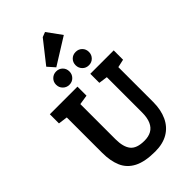

<svg xmlns="http://www.w3.org/2000/svg" viewBox="-326 -1216 1322 1322"><g transform="rotate(-45 335.0 -555.5)"><path d="M353 4Q253 4 195 -26Q137 -56 112.5 -112.5Q88 -169 88 -248V-593L21 -602V-691H290V-603L219 -592V-250Q219 -175 248.5 -138Q278 -101 353 -101Q393 -101 421 -116.5Q449 -132 464 -165.5Q479 -199 479 -251V-594L415 -603V-691H643V-600L584 -587V-248Q584 -171 557.5 -114Q531 -57 479.5 -26.5Q428 4 353 4ZM450 -739Q422 -739 403.5 -758Q385 -777 385 -804Q385 -832 403.5 -850.5Q422 -869 450 -869Q478 -869 496.5 -850.5Q515 -832 515 -804Q515 -777 496.5 -758Q478 -739 450 -739ZM260 -739Q233 -739 214 -758Q195 -777 195 -804Q195 -832 214 -850.5Q233 -869 260 -869Q288 -869 306.5 -850.5Q325 -832 325 -804Q325 -777 306.5 -758Q288 -739 260 -739ZM281 -888 235 -940 362 -1101 398 -1115 475 -1009Z"/></g></svg>

Font: Kreon Light
Style: Bold
Weight: 700
Version: Version 2.002